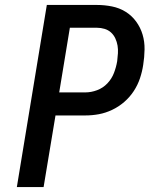

<svg xmlns="http://www.w3.org/2000/svg" viewBox="-20 -755 640 775"><path d="M156 0H48L169 -735H371Q402 -735 432 -729Q462 -723 487 -707.5Q512 -692 529.5 -668Q547 -644 555.5 -615.5Q564 -587 563.5 -555.5Q563 -524 558 -493Q554 -466 545 -439Q536 -412 520 -387.5Q504 -363 481.5 -343.5Q459 -324 432.5 -311.5Q406 -299 379 -294Q352 -289 324 -289H204ZM219 -382H324Q348 -382 372 -391Q396 -400 413.5 -418.5Q431 -437 440 -460.5Q449 -484 453 -508Q455 -524 456 -540Q457 -556 454.5 -571Q452 -586 445.5 -600Q439 -614 428 -624Q417 -634 402 -638.5Q387 -643 371 -643H262Z"/></svg>

Font: Iosevka Semibold Extended
Style: Italic
Weight: 600
Width: 7
Italic angle: -9°
Monospace: yes
Designer: Belleve Invis
Foundry: Belleve Invis
Version: Version 32.5.0; ttfautohint (v1.8.4)